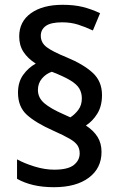

<svg xmlns="http://www.w3.org/2000/svg" viewBox="-20 -783 500 800"><path d="M55 -397Q55 -441 76.5 -471Q98 -501 129 -518Q96 -539 78 -566.5Q60 -594 60 -631Q60 -693 109 -728Q158 -763 241 -763Q289 -763 325 -754Q361 -745 397 -728L367 -656Q335 -671 305 -680.5Q275 -690 239 -690Q192 -690 171 -675Q150 -660 150 -634Q150 -605 174.5 -586.5Q199 -568 258 -544Q328 -515 366.5 -479.5Q405 -444 405 -387Q405 -341 385.5 -309.5Q366 -278 338 -260Q370 -239 386.5 -212.5Q403 -186 403 -150Q403 -82 350 -42.5Q297 -3 205 -3Q157 -3 119 -12Q81 -21 51 -38V-119Q82 -102 124.5 -89Q167 -76 206 -76Q263 -76 287.5 -95.5Q312 -115 312 -144Q312 -163 303 -177Q294 -191 270 -205Q246 -219 201 -239Q129 -271 92 -304.5Q55 -338 55 -397ZM138 -408Q138 -376 164.5 -353Q191 -330 249 -305L273 -294Q292 -306 306.5 -325.5Q321 -345 321 -373Q321 -396 310.5 -414Q300 -432 272.5 -448.5Q245 -465 196 -484Q172 -476 155 -456Q138 -436 138 -408Z"/></svg>

Font: Noto Sans Thai SemCond Med
Style: Regular
Weight: 500
Width: 4
Designer: Monotype Design Team
Foundry: Monotype Imaging Inc.
Version: Version 2.002; ttfautohint (v1.8.4.7-5d5b)